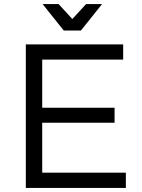

<svg xmlns="http://www.w3.org/2000/svg" viewBox="-20 -917 691 937"><path d="M106 0ZM106 -700.2H581.1V-626H186V-391.1H539.1V-317.9H186V-74.2H594.2V0H106ZM399.9 -897H478L375 -768.1H291L188 -897H266.1L333 -824.2Z"/></svg>

Font: Argentum Sans Light
Style: Regular
Weight: 300
Designer: Julieta Ulanovsky (Modified by Cristiano Sobral)
Foundry: Julieta Ulanovsky
Version: Version 1.000; ttfautohint (v1.5.65-e2d9)